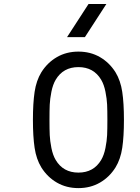

<svg xmlns="http://www.w3.org/2000/svg" viewBox="-20 -937 707 967"><path d="M317.7 -750 425.8 -916.7H515.6L407.6 -750ZM561.8 -572.9Q587.2 -531.2 595.7 -474.3Q604.2 -417.3 604.2 -333.3Q604.2 -249.3 595.7 -192.4Q587.2 -135.4 561.8 -93.8Q531.2 -44.9 483.4 -17.3Q435.5 10.4 375 10.4Q314.5 10.4 266.6 -17.3Q218.8 -44.9 188.2 -93.8Q162.8 -135.4 154.3 -192.4Q145.8 -249.3 145.8 -333.3Q145.8 -417.3 154.3 -474.3Q162.8 -531.2 188.2 -572.9Q218.8 -621.7 266.6 -649.4Q314.5 -677.1 375 -677.1Q435.5 -677.1 483.4 -649.4Q531.2 -621.7 561.8 -572.9ZM260.4 -535.2Q246.1 -511.1 238.9 -474.9Q231.8 -438.8 230.5 -410.2Q229.2 -381.5 229.2 -333.3Q229.2 -285.2 230.5 -256.5Q231.8 -227.9 238.9 -191.7Q246.1 -155.6 260.4 -131.5Q298.2 -67.7 375 -67.7Q451.8 -67.7 489.6 -131.5Q503.9 -155.6 511.1 -191.7Q518.2 -227.9 519.5 -256.5Q520.8 -285.2 520.8 -333.3Q520.8 -381.5 519.5 -410.2Q518.2 -438.8 511.1 -474.9Q503.9 -511.1 489.6 -535.2Q451.8 -599 375 -599Q298.2 -599 260.4 -535.2Z"/></svg>

Font: TypoPRO Monoid
Style: Regular
Weight: 400
Width: 4
Monospace: yes
Designer: Andreas Larsen (@larsenwork)
Version: Version 0.61